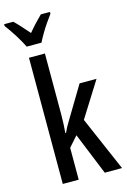

<svg xmlns="http://www.w3.org/2000/svg" viewBox="-171 -1052 737 1117"><g transform="rotate(-15 197.0 -493.0)"><path d="M158 -397Q158 -337 153 -282H157Q173 -317 192 -347L308 -540H410L277 -328L419 0H315L212 -253L158 -192V0H62V-760H158ZM66 -826Q51 -858 24.5 -900Q-2 -942 -27 -975V-986H28Q46 -969 67.5 -945Q89 -921 111 -896Q135 -925 152.5 -943.5Q170 -962 194 -986H249V-975Q234 -955 216 -929Q198 -903 182 -875.5Q166 -848 155 -826Z"/></g></svg>

Font: Noto Sans ExtraCondensed Medium
Style: Regular
Weight: 500
Width: 2
Designer: Monotype Design Team
Foundry: Monotype Imaging Inc.
Version: Version 2.013; ttfautohint (v1.8.4.7-5d5b)